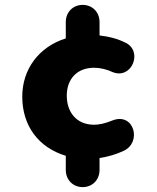

<svg xmlns="http://www.w3.org/2000/svg" viewBox="-20 -641 640 785"><path d="M318 124C358 124 387 94 387 54V5C423 0 457 -11 485 -24C561 -58 529 -182 441 -149C410 -136 384 -131 365 -131C292 -131 253 -183 253 -250C253 -316 293 -364 365 -364C390 -364 418 -357 441 -346C520 -315 566 -433 492 -467C462 -482 425 -492 387 -496V-551C387 -591 358 -621 318 -621C278 -621 249 -591 249 -551V-484C140 -450 71 -359 71 -246C71 -127 137 -38 249 -4V54C249 94 278 124 318 124Z"/></svg>

Font: Nunito Black
Style: Regular
Weight: 900
Designer: Vernon Adams
Foundry: Vernon Adams
Version: Version 3.602